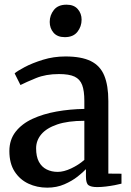

<svg xmlns="http://www.w3.org/2000/svg" viewBox="-20 -810 573 840"><path d="M186.5 11Q142 11 104.5 -6.5Q67 -24 44 -59.5Q21 -95 21 -149Q21 -198.5 48.2 -233.5Q75.5 -268.5 122 -290Q168.5 -311.5 227 -322Q285.5 -332.5 349 -333.5V-369Q349 -412.5 339.5 -438Q330 -463.5 306.2 -474.8Q282.5 -486 238 -486Q180.5 -486 137.2 -468.2Q94 -450.5 69.5 -438L44 -489Q55 -499 88 -516.5Q121 -534 167.8 -548.5Q214.5 -563 266.5 -563Q336 -563 377.2 -542.8Q418.5 -522.5 436.2 -479.2Q454 -436 454 -367.5V-50.5L511.5 -50V-6.5Q500.5 -3.5 482.2 0Q464 3.5 443.5 6Q423 8.5 405.5 8.5Q378.5 8.5 367.2 0.2Q356 -8 356 -37.5V-70Q343.5 -56.5 319.5 -37.5Q295.5 -18.5 261.8 -3.8Q228 11 186.5 11ZM232.5 -58Q259 -58 291.5 -73.2Q324 -88.5 349 -110.5V-281.5Q277 -281.5 230.2 -265.5Q183.5 -249.5 160.8 -222.5Q138 -195.5 138 -161Q138 -125 150.2 -102.2Q162.5 -79.5 184 -68.8Q205.5 -58 232.5 -58ZM263 -647.5Q231 -647.5 214.2 -667Q197.5 -686.5 197.5 -714Q197.5 -743.5 215.8 -766.5Q234 -789.5 270.5 -789.5H271.5Q303.5 -789.5 320.2 -770.2Q337 -751 337 -724Q337 -694 318.8 -670.8Q300.5 -647.5 264 -647.5Z"/></svg>

Font: Merriweather 28pt Medium
Style: Regular
Weight: 500
Version: Version 2.100